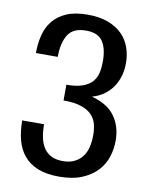

<svg xmlns="http://www.w3.org/2000/svg" viewBox="-84 -793 679 866"><g transform="rotate(10 256.0 -360.0)"><path d="M251 -61Q282 -61 304 -72Q326 -83 340 -101.5Q354 -120 360 -145.5Q366 -171 366 -200Q366 -226 360 -250Q354 -274 336.5 -292Q319 -310 288 -320.5Q257 -331 207 -331V-403Q253 -403 281.5 -413.5Q310 -424 325.5 -442Q341 -460 346 -484Q351 -508 351 -535Q351 -596 328.5 -627.5Q306 -659 253 -659Q193 -659 170 -621Q147 -583 147 -520H47Q47 -563 56.5 -601.5Q66 -640 89.5 -669Q113 -698 151.5 -714.5Q190 -731 248 -731Q303 -731 342 -716Q381 -701 406 -676Q431 -651 443 -617Q455 -583 455 -546Q455 -517 448 -490Q441 -463 426 -439.5Q411 -416 387.5 -398Q364 -380 330 -370Q403 -351 436.5 -304.5Q470 -258 470 -193Q470 -154 458 -117.5Q446 -81 419 -52.5Q392 -24 349.5 -6.5Q307 11 246 11Q188 11 148.5 -5Q109 -21 84.5 -50.5Q60 -80 49.5 -120.5Q39 -161 39 -210H139Q139 -177 144.5 -150Q150 -123 163 -103Q176 -83 197.5 -72Q219 -61 251 -61Z"/></g></svg>

Font: Hermeneus One
Style: Regular
Weight: 400
Designer: Rodrigo Fuenzalida, Pablo Impallari
Foundry: Pablo Impallari, Rodrigo Fuenzalida
Version: Version 1.002; ttfautohint (v0.93) -l 8 -r 50 -G 200 -x 14 -